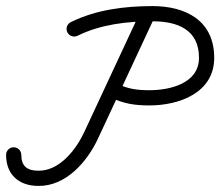

<svg xmlns="http://www.w3.org/2000/svg" viewBox="-45 -586 724 631"><path d="M417.7 -550.6C417.7 -550.6 417.7 -550.6 417.7 -550.6C355.7 -417.6 293.7 -284.6 231.7 -151.6C205.2 -94.8 151 -24 81.4 -25C81.4 -25 81.3 -25 81.2 -25C81.1 -25 81 -25 81 -25C44.7 -25 25 -39.5 25 -77C25 -90.8 13.8 -102 0 -102C-13.8 -102 -25 -90.8 -25 -77C-25 -77 -25 -77 -25 -77C-25 -11.9 17.3 25 81 25C81 25 80.9 25 80.8 25C80.7 25 80.6 25 80.6 25C171.8 26.4 241.6 -54.5 277 -130.4C339 -263.4 401 -396.4 463 -529.4C468.9 -541.9 463.5 -556.8 450.9 -562.7C438.4 -568.5 423.6 -563.1 417.7 -550.6ZM209.8 -468.5C209.8 -468.5 209.8 -468.5 209.8 -468.5C285.9 -505.9 372.2 -515.9 456 -516C537.7 -516 609 -489.3 609 -396C609 -311.8 513.7 -289.5 446 -289.5C404.7 -289.5 375.1 -293.8 339 -311.5C326.6 -317.5 311.6 -312.4 305.5 -300C299.5 -287.6 304.6 -272.6 317 -266.5C317 -266.5 317 -266.5 317 -266.5C360.3 -245.4 397.1 -239.5 446 -239.5C543.4 -239.5 659 -280.6 659 -396C659 -518.4 565.7 -566 456 -566C364.3 -565.9 270.8 -554.2 187.7 -513.3C175.3 -507.2 170.2 -492.3 176.3 -479.9C182.4 -467.5 197.4 -462.4 209.8 -468.5Z"/></svg>

Font: FRB American Cursive Guidelines Arrows Semibold
Style: Italic
Weight: 600
Italic angle: -25°
Version: Version 2.0;Modular Font Editor K font №1